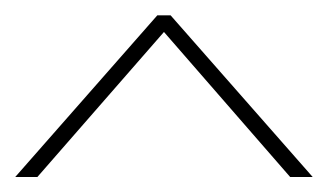

<svg xmlns="http://www.w3.org/2000/svg" viewBox="-25 -784 434 254"><path d="M-4.9 -549.8 183.1 -763.7H200.7L388.7 -549.8H358.9L191.9 -741.7L24.4 -549.8Z"/></svg>

Font: Spartan MB ExtLt
Style: Regular
Weight: 200
Designer: Matt Bailey, Mirko Velimirovic
Foundry: Matt Bailey
Version: Version 1.005